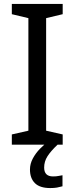

<svg xmlns="http://www.w3.org/2000/svg" viewBox="-20 -734 379 974"><path d="M298 0H40V-52L124 -71V-642L40 -662V-714H298V-662L214 -642V-71L298 -52ZM204 116Q204 161 249 161Q266 161 277.5 158.5Q289 156 297 155V211Q283 215 269 217.5Q255 220 235 220Q182 220 157 195Q132 170 132 126Q132 97 146.5 70Q161 43 182.5 21Q204 -1 224 -15L272 0Q238 32 221 58.5Q204 85 204 116Z"/></svg>

Font: Noto Sans Tamil Supplement
Style: Regular
Weight: 400
Designer: Ek Type
Foundry: Ek Type
Version: Version 2.001; ttfautohint (v1.8.4.7-5d5b)